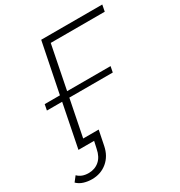

<svg xmlns="http://www.w3.org/2000/svg" viewBox="-230 -841 1105 1179"><g transform="rotate(-30 322.0 -251.0)"><path d="M96 0 157 -306H49L57 -347H165L236 -700H669L660 -654H277L216 -347H524L516 -306H208L156 -46H266L245 58Q232 123 187 160.5Q142 198 79 198Q49 198 21.5 189.5Q-6 181 -25 162L3 126Q31 155 80 155Q124 155 155 128.5Q186 102 196 50L207 0Z"/></g></svg>

Font: Montserrat Light
Style: Italic
Weight: 300
Italic angle: -11.3°
Designer: Julieta Ulanovsky
Foundry: Julieta Ulanovsky
Version: Version 9.000; ttfautohint (v1.8.4.7-5d5b)